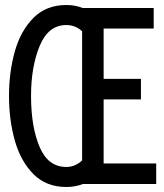

<svg xmlns="http://www.w3.org/2000/svg" viewBox="-20 -735 656 767"><path d="M604 0H311Q281 12 245 12Q165 12 114 -39Q63 -90 39.5 -172.5Q16 -255 16 -352Q16 -448 39.5 -530.5Q63 -613 114 -664Q165 -715 245 -715Q281 -715 310 -703H594V-621H394V-420H543V-338H394V-82H604ZM245 -68Q280 -68 308 -94V-610Q281 -635 245 -635Q173 -635 138.5 -551.5Q104 -468 104 -352Q104 -229 138 -148.5Q172 -68 245 -68Z"/></svg>

Font: Overpass Mono
Style: Regular
Weight: 400
Monospace: yes
Designer: Delve Withrington, Dave Bailey
Foundry: Delve Fonts
Version: Version 1.000;DELV;Overpass